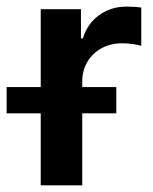

<svg xmlns="http://www.w3.org/2000/svg" viewBox="-63 -558 460 578"><path d="M59.6 -216.8H-43V-295.9H59.6V-530.3H180.7V-442.4H186.5Q200.2 -487.3 235.8 -512.7Q271.5 -538.1 317.4 -538.1Q344.7 -538.1 362.3 -535.2V-419.9Q354 -422.9 336.9 -425.3Q319.8 -427.7 304.7 -427.7Q270.5 -427.7 243.2 -413.1Q215.8 -398.4 200.2 -372.1Q184.6 -345.7 184.6 -312.5V-295.9H287.1V-216.8H184.6V0H59.6Z"/></svg>

Font: Pretendard JP SemiBold
Style: Regular
Weight: 600
Designer: Base glyphs from Inter by Rasmus Andersson; Hangeul glyphs from Noto Sans CJK(Source Han Sans) by Jang Soo-young and Kan
Foundry: Kil Hyung-jin
Version: Version 1.309